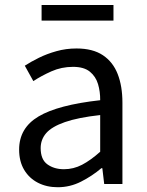

<svg xmlns="http://www.w3.org/2000/svg" viewBox="-20 -756 603 789"><path d="M217.2 13.4Q171.9 13.4 136.1 -4.9Q100.2 -23.2 79.4 -57.9Q58.6 -92.5 58.6 -141.3Q58.6 -230.1 138.5 -277.5Q218.3 -325 391.7 -344.2Q392.1 -379.4 382.8 -410.5Q373.5 -441.7 349.2 -461.5Q324.9 -481.3 280 -481.3Q232.6 -481.3 191.1 -462.8Q149.7 -444.3 117 -422.7L81.9 -486Q107 -502.3 139.8 -518.5Q172.6 -534.7 211.9 -545.7Q251.1 -556.8 294.5 -556.8Q361.2 -556.8 402.8 -529.1Q444.3 -501.4 463.7 -451.5Q483.1 -401.6 483.1 -334V0H408.2L400.5 -64.9H396.7Q358.6 -32.7 313.3 -9.7Q267.9 13.4 217.2 13.4ZM242.8 -60.6Q282 -60.6 317.3 -79Q352.5 -97.4 391.7 -132.4V-283.2Q300.7 -273.1 246.8 -254.3Q193 -235.5 170 -209.1Q147.1 -182.6 147.1 -147.4Q147.1 -100.4 174.9 -80.5Q202.6 -60.6 242.8 -60.6ZM150.9 -671.3V-735.5H446.3V-671.3Z"/></svg>

Font: Noto Sans TC
Style: Regular
Weight: 100
Designer: Ryoko NISHIZUKA 西塚涼子 (kana, bopomofo & ideographs); Paul D. Hunt (Latin, Greek & Cyrillic); Sandoll Communications 산돌커뮤니
Foundry: Adobe
Version: Version 2.004;hotconv 1.0.118;makeotfexe 2.5.65603